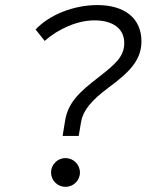

<svg xmlns="http://www.w3.org/2000/svg" viewBox="-20 -723 626 753"><path d="M225.6 -189.9H288.6L298.3 -246.6C305.7 -288.6 337.4 -328.6 404.3 -378.4C487.8 -439.9 534.7 -486.8 534.7 -561C534.7 -650.4 470.2 -703.1 361.8 -703.1C268.6 -703.1 173.8 -665 119.6 -607.4L155.3 -562.5C209.5 -610.8 284.7 -643.1 350.1 -643.1C424.3 -643.1 467.3 -609.9 467.3 -554.2C467.3 -500.5 431.2 -470.7 367.7 -420.9C292 -362.8 247.1 -321.3 235.4 -250ZM236.8 9.8C268.1 9.8 293.5 -15.1 293.5 -46.4C293.5 -77.6 268.1 -103 236.8 -103C205.6 -103 180.2 -77.6 180.2 -46.4C180.2 -15.1 205.6 9.8 236.8 9.8Z"/></svg>

Font: Cascadia Mono NF Light
Style: Italic
Weight: 300
Italic angle: -10°
Monospace: yes
Designer: Aaron Bell
Foundry: Saja Typeworks
Version: Version 2404.023